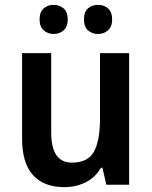

<svg xmlns="http://www.w3.org/2000/svg" viewBox="-20 -854 626 791"><path d="M512 -635V-93H418L402 -163H396Q372 -122 332 -102.5Q292 -83 245 -83Q161 -83 116 -132.5Q71 -182 71 -282V-635H191V-308Q191 -184 276 -184Q343 -184 367.5 -230Q392 -276 392 -364V-635ZM143 -774Q143 -805 160 -819.5Q177 -834 201 -834Q225 -834 242 -819.5Q259 -805 259 -774Q259 -744 242 -729Q225 -714 201 -714Q177 -714 160 -729Q143 -744 143 -774ZM326 -774Q326 -805 342.5 -819.5Q359 -834 384 -834Q408 -834 425 -819.5Q442 -805 442 -774Q442 -744 425 -729Q408 -714 384 -714Q359 -714 342.5 -729Q326 -744 326 -774Z"/></svg>

Font: Noto Sans Telugu UI SemiCondensed SemiBold
Style: Regular
Weight: 600
Width: 4
Designer: Jelle Bosma - Monotype Design Team
Foundry: Monotype Imaging Inc.
Version: Version 2.005; ttfautohint (v1.8.4.7-5d5b)